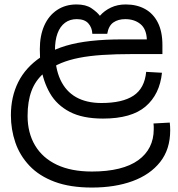

<svg xmlns="http://www.w3.org/2000/svg" viewBox="-20 -632 798 863"><path d="M393 211Q295 211 225.5 185Q156 159 112.5 113Q69 67 49 8.5Q29 -50 29 -114Q29 -197 62 -263Q95 -329 163 -375L189 -389Q228 -412 277 -426.5Q326 -441 389 -448Q452 -455 532 -455H640Q638 -502 611 -524Q584 -546 543 -546Q511 -546 489.5 -531Q468 -516 462 -480H395Q394 -508 377 -527Q360 -546 325 -546Q294 -546 272 -529.5Q250 -513 238.5 -482Q227 -451 227 -405Q227 -326 251.5 -273.5Q276 -221 322.5 -195Q369 -169 436 -169Q530 -169 580 -202Q630 -235 637 -309L708 -305Q698 -208 634.5 -153.5Q571 -99 443 -99Q351 -99 293 -129.5Q235 -160 204.5 -213Q174 -266 164 -333Q161 -352 160 -371.5Q159 -391 159 -411Q159 -472 179 -517Q199 -562 236.5 -587Q274 -612 324 -612Q366 -612 391 -595Q416 -578 429 -561Q449 -584 478.5 -598Q508 -612 545 -612Q595 -612 632 -591.5Q669 -571 689.5 -530.5Q710 -490 710 -430V-389H577Q500 -389 440.5 -385Q381 -381 335.5 -372Q290 -363 255 -348.5Q220 -334 192 -313L176 -302Q139 -270 121.5 -223Q104 -176 104 -111Q104 -35 137.5 21.5Q171 78 235.5 108.5Q300 139 393 139Q462 139 514.5 126Q567 113 601.5 88Q636 63 653.5 28Q671 -7 671 -51Q671 -56 671 -63Q671 -70 670 -77L743 -81Q744 -72 744.5 -64.5Q745 -57 745 -46Q745 39 700 96Q655 153 576 182Q497 211 393 211Z"/></svg>

Font: hexsinhala15
Style: Book
Weight: 400
Designer: Jelle Bosma - Monotype Design Team
Foundry: Monotype Imaging Inc.
Version: Version 2.003